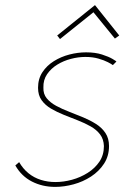

<svg xmlns="http://www.w3.org/2000/svg" viewBox="-20 -716 487 752"><path d="M447 -577 352 -696 204 -577 215 -563 346 -668 430 -565ZM422 -461 436 -475Q436 -476 421 -485Q406 -494 379.5 -502.5Q353 -511 317 -511Q285 -511 252 -502.5Q219 -494 191 -476.5Q163 -459 146 -433Q129 -407 129 -372Q129 -343 143 -323.5Q157 -304 180 -290.5Q203 -277 230.5 -266Q258 -255 285 -244.5Q312 -234 335 -221Q358 -208 372 -189.5Q386 -171 387 -144Q387 -109 369.5 -83Q352 -57 323.5 -39Q295 -21 262 -12Q229 -3 197 -3Q167 -3 140 -11.5Q113 -20 91.5 -37.5Q70 -55 55 -81L40 -68Q64 -26 105 -5Q146 16 196 16Q231 16 268 6Q305 -4 336.5 -24.5Q368 -45 387.5 -75Q407 -105 407 -144Q407 -174 393 -195Q379 -216 356 -230.5Q333 -245 305.5 -256.5Q278 -268 250.5 -278.5Q223 -289 200 -301.5Q177 -314 163 -331Q149 -348 150 -373Q149 -403 164.5 -425.5Q180 -448 204.5 -463Q229 -478 258 -485.5Q287 -493 314 -493Q343 -493 365.5 -486.5Q388 -480 402.5 -472.5Q417 -465 422 -461Z"/></svg>

Font: Advent Pro Thin
Style: Italic
Weight: 250
Italic angle: -12°
Version: Version 3.000